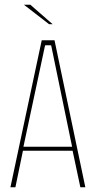

<svg xmlns="http://www.w3.org/2000/svg" viewBox="-20 -790 406 810"><path d="M24 0 156 -620H210L340 0H319L285 -160L292 -154H72L78 -160L45 0ZM78 -167 75 -171H289L285 -167L196 -598L194 -599H172L170 -598ZM187 -688 81 -770H108L202 -688Z"/></svg>

Font: Smooch Sans Thin
Style: Regular
Weight: 100
Designer: Robert E. Leuschke
Foundry: Robert E. Leuschke
Version: Version 1.010